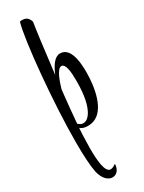

<svg xmlns="http://www.w3.org/2000/svg" viewBox="-270 -744 830 1107"><g transform="rotate(-30 145.5 -190.5)"><path d="M114 333C139 333 162 313 164 274H158C154 280 138 287 127 287C90 287 84 198 84 123C84 107 85 92 85 78C85 53 87 22 89 -11C101 1 121 5 139 5C152 5 165 3 174 0C263 -27 286 -170 286 -271C286 -288 285 -303 284 -317C279 -385 257 -438 207 -438C172 -438 144 -397 122 -344C141 -506 160 -650 165 -674C155 -705 140 -714 110 -714C106 -714 101 -714 99 -710C69 -608 31 -211 31 54C31 139 35 210 44 254C56 308 87 333 114 333ZM124 -22C114 -22 103 -26 94 -35C93 -36 92 -37 91 -37C96 -102 104 -177 112 -253C123 -291 148 -371 178 -371C206 -371 211 -311 211 -261C211 -241 211 -222 210 -210C207 -142 192 -65 153 -33C145 -26 134 -22 124 -22Z"/></g></svg>

Font: Style Script
Style: Regular
Weight: 400
Designer: Robert E. Leuschke
Foundry: Robert E. Leuschke
Version: Version 1.010